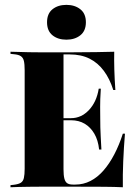

<svg xmlns="http://www.w3.org/2000/svg" viewBox="-20 -789 592 809"><path d="M153.2 -2.4Q125.8 -2.4 101.2 -2Q76.6 -1.6 57.3 -1.2Q37.9 -0.8 24.2 0V-8.9L38.7 -10.5Q58.1 -12.9 67.7 -19Q77.4 -25 80.6 -39.1Q83.9 -53.2 83.9 -78.2V-492.7Q83.9 -518.5 80.6 -532.3Q77.4 -546 67.7 -552.4Q58.1 -558.9 38.7 -560.5L24.2 -562.1V-571Q37.9 -571 57.3 -570.2Q76.6 -569.4 101.2 -569Q125.8 -568.5 153.2 -568.5H166.1H274.2Q341.1 -568.5 385.9 -569.4Q430.6 -570.2 461.3 -571Q460.5 -536.3 461.7 -495.6Q462.9 -454.8 466.1 -409.7H457.3Q442.7 -456.5 417.7 -490.3Q392.7 -524.2 357.3 -541.9Q321.8 -559.7 273.4 -559.7H247.6V-75.8Q247.6 -50.8 251.2 -36.7Q254.8 -22.6 263.3 -16.9Q271.8 -11.3 287.1 -11.3H297.6Q331.5 -11.3 361.3 -26.6Q391.1 -41.9 416.1 -70.6Q441.1 -99.2 461.7 -138.7Q482.3 -178.2 497.6 -225.8H506.5Q501.6 -166.1 499.2 -109.3Q496.8 -52.4 497.6 0Q465.3 -1.6 418.1 -2Q371 -2.4 299.2 -2.4H166.1ZM220.2 -282.3V-291.1H364.5V-282.3ZM397.6 -158.9Q393.5 -198.4 377.4 -225.8Q361.3 -253.2 336.7 -267.7Q312.1 -282.3 279 -282.3V-291.1Q322.6 -291.1 354.8 -325.4Q387.1 -359.7 396 -415.3H404.8Q401.6 -366.1 402 -339.1Q402.4 -312.1 402.4 -287.1Q402.4 -269.4 402.8 -252Q403.2 -234.7 404.4 -212.5Q405.6 -190.3 407.3 -158.9ZM259.7 -621.8Q224.2 -621.8 201.2 -640.3Q178.2 -658.9 178.2 -695.2Q178.2 -731.5 201.2 -750Q224.2 -768.5 259.7 -768.5Q295.2 -768.5 318.5 -750Q341.9 -731.5 341.9 -695.2Q341.9 -658.9 318.5 -640.3Q295.2 -621.8 259.7 -621.8Z"/></svg>

Font: Playfair 144pt SemiCondensed Black
Style: Regular
Weight: 900
Width: 4
Designer: Claus Eggers Sørensen
Foundry: Claus Eggers Sørensen
Version: Version 2.203